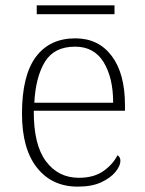

<svg xmlns="http://www.w3.org/2000/svg" viewBox="-20 -686 539 716"><path d="M270 10Q174 10 118 -60.5Q62 -131 62 -262Q62 -404 113.5 -473.5Q165 -543 261 -543Q347 -543 396.5 -477.5Q446 -412 446 -294V-273H106Q105 -147 151 -85Q197 -23 274 -23Q330 -23 365.5 -48Q401 -73 418 -107Q429 -101 429 -86Q429 -68 411 -45.5Q393 -23 358 -6.5Q323 10 270 10ZM402 -303Q402 -396 366.5 -454Q331 -512 260 -512Q182 -512 147.5 -455.5Q113 -399 108 -303ZM117 -633V-666H407V-633Z"/></svg>

Font: Noto Serif Tamil ExtraLight
Style: Italic
Weight: 200
Italic angle: -12°
Designer: Indian Type Foundry, Tom Grace, and the Monotype Design Team
Foundry: Monotype Imaging Inc.
Version: Version 2.003; ttfautohint (v1.8.4.7-5d5b)